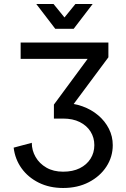

<svg xmlns="http://www.w3.org/2000/svg" viewBox="-20 -937 637 967"><path d="M312.5 -361.3 525.9 -648.4 421.4 -640.6 251.5 -410.2ZM547.9 -206.1Q547.9 -250 528.6 -288.3Q509.3 -326.7 474.9 -356Q440.4 -385.3 395 -401.6Q349.6 -418 297.9 -418Q280.8 -418 270.5 -416Q260.3 -414.1 255.9 -412.1Q251.5 -410.2 251.5 -410.2V-339.8Q251.5 -339.8 255.9 -339.8Q260.3 -339.8 270.5 -339.8Q280.8 -339.8 297.9 -339.8Q346.7 -339.8 381.8 -322.3Q417 -304.7 436 -274.4Q455.1 -244.1 455.1 -206.1Q455.1 -168 436 -137.7Q417 -107.4 381.8 -89.8Q346.7 -72.3 297.9 -72.3Q249 -72.3 213.6 -92.8Q178.2 -113.3 159.2 -146.5Q140.1 -179.7 140.1 -217.8L48.8 -193.4Q55.7 -135.3 88.6 -89.4Q121.6 -43.5 175.5 -16.8Q229.5 9.8 297.9 9.8Q371.1 9.8 427.5 -19.5Q483.9 -48.8 515.9 -97.9Q547.9 -147 547.9 -206.1ZM84 -722.7V-640.6H440.9L525.9 -648.4V-722.7ZM249.5 -917H162.6L258.3 -792H351.1ZM359.9 -917 258.3 -792H351.1L446.8 -917Z"/></svg>

Font: Giphurs SC
Style: Regular
Weight: 400
Version: Version 0.920